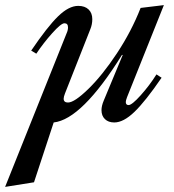

<svg xmlns="http://www.w3.org/2000/svg" viewBox="-96 -471 681 751"><path d="M516 -180 536 -167Q473 -75 430 -33.5Q387 8 351 8Q328 8 314.5 -5Q301 -18 301 -40Q301 -57 310 -78L384 -256H381Q224 -4 114 8L37 242L-76 260L165 -342Q170 -353 170 -364Q170 -380 156 -380Q143 -380 108.5 -341.5Q74 -303 46 -261L26 -273Q89 -366 131 -407Q173 -448 210 -448Q236 -448 250.5 -434Q265 -420 265 -396Q265 -375 257 -356L158 -105Q153 -92 153 -85Q153 -70 170 -70Q195 -70 249.5 -123Q304 -176 361 -262Q418 -348 454 -440L545 -451L401 -91Q396 -78 396 -72Q396 -60 407 -60Q420 -60 454.5 -98.5Q489 -137 516 -180Z"/></svg>

Font: Ibarra Real Nova SemiBold
Style: Italic
Weight: 600
Italic angle: -22°
Designer: Jose Maria Ribagorda & Octavio Pardo
Foundry: Octavio Pardo
Version: Version 1.014